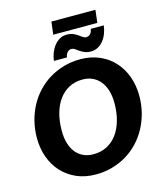

<svg xmlns="http://www.w3.org/2000/svg" viewBox="-145 -1125 1049 1239"><g transform="rotate(-15 380.0 -506.0)"><path d="M741.5 -411Q741.5 -352 727.8 -298Q714 -244 688.8 -197.5Q663.5 -151 627.8 -113Q592 -75 547.5 -48.2Q503 -21.5 451 -6.8Q399 8 341.5 8Q269.5 8 212.2 -17.2Q155 -42.5 115 -86.2Q75 -130 53.8 -189.2Q32.5 -248.5 32.5 -317Q32.5 -376 46.2 -430.2Q60 -484.5 85.2 -531Q110.5 -577.5 146.5 -615.5Q182.5 -653.5 227 -680.2Q271.5 -707 323.5 -721.8Q375.5 -736.5 433.5 -736.5Q505 -736.5 562.2 -711.2Q619.5 -686 659.2 -642Q699 -598 720.2 -538.5Q741.5 -479 741.5 -411ZM574.5 -407Q574.5 -452 563.8 -488.8Q553 -525.5 532.2 -551.8Q511.5 -578 481.5 -592.2Q451.5 -606.5 413.5 -606.5Q363.5 -606.5 324 -585.8Q284.5 -565 256.8 -527.5Q229 -490 214.2 -437.2Q199.5 -384.5 199.5 -320.5Q199.5 -275.5 210 -239Q220.5 -202.5 240.8 -176.5Q261 -150.5 291 -136.2Q321 -122 359.5 -122Q409.5 -122 449.2 -142.5Q489 -163 516.8 -200.5Q544.5 -238 559.5 -290.5Q574.5 -343 574.5 -407ZM317.5 -1019.5H611.5L601.5 -934.5H307ZM509.5 -864Q519.5 -864 527 -868.2Q534.5 -872.5 539.5 -879.2Q544.5 -886 547.2 -893.8Q550 -901.5 551 -908.5H637.5Q634.5 -881 624.8 -855.5Q615 -830 599.2 -810.2Q583.5 -790.5 562.5 -778.8Q541.5 -767 515.5 -767Q490 -767 472.8 -774.5Q455.5 -782 442.2 -791.2Q429 -800.5 418.5 -808Q408 -815.5 396 -815.5Q386 -815.5 378.5 -811Q371 -806.5 366 -799.8Q361 -793 358.2 -785Q355.5 -777 355 -770H267.5Q270.5 -797.5 280.5 -823Q290.5 -848.5 306.2 -868.5Q322 -888.5 343 -900.5Q364 -912.5 389.5 -912.5Q415.5 -912.5 433 -905Q450.5 -897.5 463.5 -888.2Q476.5 -879 487 -871.5Q497.5 -864 509.5 -864Z"/></g></svg>

Font: Lato ExtraBold
Style: Italic
Weight: 800
Italic angle: -7°
Designer: Lukasz Dziedzic with Adam Twardoch and Botio Nikoltchev
Foundry: tyPoland Lukasz Dziedzic
Version: Version 2.015; 2015-08-06; http://www.latofonts.com/